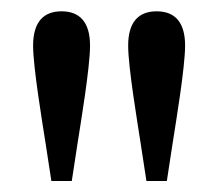

<svg xmlns="http://www.w3.org/2000/svg" viewBox="-20 -757 396 348"><path d="M91.6 -736.5C59.6 -736.5 40 -718 40 -674.3C40 -634.9 57.1 -532.6 62.2 -500L73.1 -428.9H110.1L121 -500C126.1 -532.7 143.2 -634.9 143.2 -674.3C143.2 -718 123.5 -736.5 91.6 -736.5ZM263.9 -736.5C231.9 -736.5 212.3 -718 212.3 -674.3C212.3 -634.9 229.5 -532.6 234.5 -500L245.4 -428.9H282.4L293.3 -500C298.4 -532.7 315.5 -634.9 315.5 -674.3C315.5 -718 295.9 -736.5 263.9 -736.5Z"/></svg>

Font: Source Serif Variable
Style: Regular
Weight: 389
Designer: Frank Grießhammer
Foundry: Adobe Systems Incorporated
Version: Version 3.001;hotconv 1.0.111;makeotfexe 2.5.65597